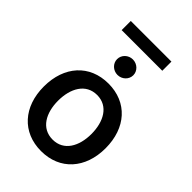

<svg xmlns="http://www.w3.org/2000/svg" viewBox="-264 -1015 1133 1133"><g transform="rotate(45 302.5 -448.0)"><path d="M302.6 11C459.2 11 560.4 -101.6 560.4 -270.2C560.4 -440 459.2 -552.6 302.6 -552.6C146 -552.6 44.7 -440 44.7 -270.2C44.7 -101.6 146 11 302.6 11ZM134.2 -830.3H473.4V-906.6H134.2ZM163.4 -270.6C163.4 -372.9 208.8 -457.4 302.9 -457.4C396.3 -457.4 441.8 -372.9 441.8 -270.6C441.8 -168.7 396.3 -85.2 302.9 -85.2C208.8 -85.2 163.4 -168.7 163.4 -270.6ZM236.2 -690.3C236.2 -654.8 266.7 -625.7 303.6 -625.7C340.9 -625.7 371.4 -654.8 371.4 -690.3C371.4 -725.9 340.9 -755 303.6 -755C266.7 -755 236.2 -725.9 236.2 -690.3Z"/></g></svg>

Font: Magic Ui Pro Semi Bold
Style: Regular
Weight: 600
Designer: Stefan Endress, Andreas Faust
Version: Version 1.000;FEAKit 1.0